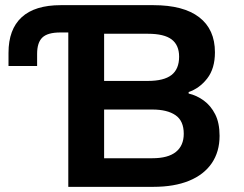

<svg xmlns="http://www.w3.org/2000/svg" viewBox="-20 -725 945 745"><path d="M245 0V-599H214Q165 -599 144.5 -579.5Q124 -560 124 -516V-469H13V-520Q13 -611 64 -658Q115 -705 216 -705H575Q692 -705 753 -658Q814 -611 814 -522Q814 -459 784 -420.5Q754 -382 712 -368V-362Q743 -355 770.5 -335Q798 -315 815 -281.5Q832 -248 832 -198Q832 -136 801.5 -91.5Q771 -47 713.5 -23.5Q656 0 575 0ZM384 -111H571Q632 -111 662.5 -135.5Q693 -160 693 -206Q693 -256 661 -278Q629 -300 571 -300H384ZM384 -411H554Q616 -411 645.5 -434Q675 -457 675 -505Q675 -550 646 -572Q617 -594 554 -594H384Z"/></svg>

Font: Nunito Sans 6pt
Style: Bold
Weight: 700
Version: Version 3.101;gftools[0.9.27]